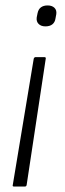

<svg xmlns="http://www.w3.org/2000/svg" viewBox="-20 -515 240 706"><path d="M143 -305Q150 -305 148 -298L78 165Q77 171 71 171H32Q25 171 27 165L104 -299Q106 -305 111 -305ZM155 -495Q171 -495 180 -486.5Q189 -478 187 -463L184 -447Q182 -433 172.5 -425.5Q163 -418 147 -418Q131 -418 122 -427Q113 -436 115 -451L118 -466Q121 -481 130.5 -488Q140 -495 155 -495Z"/></svg>

Font: Sofia Sans Semi Condensed Light
Style: Italic
Weight: 300
Italic angle: -9°
Version: Version 4.100